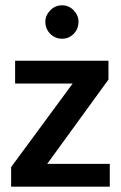

<svg xmlns="http://www.w3.org/2000/svg" viewBox="-20 -704 456 724"><path d="M389 -404 158 -86H394V0H22V-74L254 -389H37V-475H389ZM151 -622Q151 -646 169.5 -665Q188 -684 214 -684Q240 -684 258 -665Q276 -646 276 -622Q276 -595 258 -576.5Q240 -558 214 -558Q188 -558 169.5 -576.5Q151 -595 151 -622Z"/></svg>

Font: Mukta Vaani SemiBold
Style: Regular
Weight: 600
Designer: Noopur Datye, Girish Dalvi, Yashodeep Gholap, Pallavi Karambelkar
Foundry: Ek Type
Version: Version 2.538;PS 1.000;hotconv 16.6.51;makeotf.lib2.5.65220;